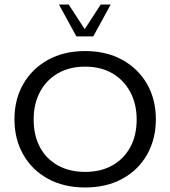

<svg xmlns="http://www.w3.org/2000/svg" viewBox="-20 -820 754 850"><path d="M357 10Q263 10 192.5 -28.5Q122 -67 83 -135.5Q44 -204 44 -292Q44 -380 83 -448Q122 -516 192.5 -555Q263 -594 357 -594Q451 -594 521.5 -555Q592 -516 631 -448Q670 -380 670 -292Q670 -204 631 -135.5Q592 -67 521.5 -28.5Q451 10 357 10ZM357 -59Q426 -59 477 -87.5Q528 -116 556.5 -168Q585 -220 585 -291Q585 -360 556.5 -413Q528 -466 477 -495.5Q426 -525 357 -525Q288 -525 236.5 -495.5Q185 -466 157 -413Q129 -360 129 -291Q129 -220 157 -168Q185 -116 236.5 -87.5Q288 -59 357 -59ZM318 -659 241 -800H284L355 -691L426 -800H470L393 -659Z"/></svg>

Font: Rokkitt SemiBold
Style: Regular
Weight: 400
Version: Version 3.103